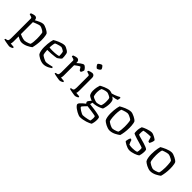

<svg xmlns="http://www.w3.org/2000/svg" viewBox="195 -1939 3357 3357"><g transform="rotate(45 1874.0 -260.0)"><path d="M187 200Q179 200 160 197Q141 194 117.5 190Q94 186 73 181.5Q52 177 40 173Q40 165 43 160Q46 155 49 152L75 147Q90 145 100 131.5Q110 118 110 74V-413Q110 -422 106 -427.5Q102 -433 92 -436L40 -453Q42 -463 43.5 -468Q45 -473 48 -479Q63 -486 88 -493Q113 -500 125 -500Q152 -500 165.5 -484Q179 -468 180 -440Q198 -450 218 -460.5Q238 -471 259 -480Q280 -489 299 -494.5Q318 -500 332 -500Q349 -500 372.5 -492.5Q396 -485 419.5 -473Q443 -461 461.5 -448Q480 -435 488 -426Q496 -411 501 -385.5Q506 -360 508 -332Q510 -304 510 -278Q510 -222 502 -167.5Q494 -113 484 -77Q471 -66 450 -53Q429 -40 402.5 -27.5Q376 -15 347 -7.5Q318 0 290 0Q264 0 234 -13Q204 -26 180 -40V90Q180 111 176.5 125.5Q173 140 170 145L249 152Q251 154 253 159Q255 164 255 172Q250 178 237 184.5Q224 191 210 195.5Q196 200 187 200ZM305 -60Q319 -60 343 -66.5Q367 -73 389 -81.5Q411 -90 418 -95Q428 -116 432 -158Q436 -200 436 -238Q436 -270 434 -299.5Q432 -329 429 -352.5Q426 -376 421 -385Q415 -393 395.5 -405.5Q376 -418 352.5 -428Q329 -438 310 -438Q300 -438 276 -430Q252 -422 225.5 -411.5Q199 -401 180 -393V-97Q199 -88 221.5 -79.5Q244 -71 266 -65.5Q288 -60 305 -60Z M828 0Q801 0 772.5 -9Q744 -18 720 -31Q696 -44 679 -56.5Q662 -69 658 -75Q643 -98 635 -138.5Q627 -179 627 -223Q627 -265 630.5 -303Q634 -341 640 -372Q646 -403 653 -424Q667 -433 691.5 -446Q716 -459 745.5 -471Q775 -483 805 -491.5Q835 -500 860 -500Q876 -500 900 -489.5Q924 -479 945 -464.5Q966 -450 974 -439Q981 -430 985.5 -405Q990 -380 992.5 -352.5Q995 -325 993 -307Q985 -294 970.5 -282Q956 -270 942 -260.5Q928 -251 920 -246Q910 -243 877 -238.5Q844 -234 797 -230.5Q750 -227 700 -227Q701 -191 706.5 -160.5Q712 -130 718 -118Q725 -111 740 -101.5Q755 -92 773.5 -82.5Q792 -73 809.5 -66.5Q827 -60 839 -60Q852 -60 871 -63Q890 -66 911 -70.5Q932 -75 949 -79Q966 -83 975 -85Q979 -82 983 -75Q987 -68 987 -62Q966 -46 939.5 -31.5Q913 -17 884.5 -8.5Q856 0 828 0ZM778 -281Q806 -281 834.5 -283Q863 -285 887 -289Q911 -293 924 -298Q925 -313 924 -333.5Q923 -354 920.5 -372Q918 -390 914 -399Q911 -404 896 -413Q881 -422 864 -430Q847 -438 835 -438Q824 -438 799 -431.5Q774 -425 750 -417Q726 -409 716 -403Q710 -389 706.5 -368Q703 -347 701 -325Q699 -303 699 -286Q712 -283 733.5 -282Q755 -281 778 -281Z M1229 0Q1221 0 1202 -3Q1183 -6 1159.5 -10Q1136 -14 1115 -18.5Q1094 -23 1083 -27Q1083 -34 1085.5 -40Q1088 -46 1090 -48L1118 -53Q1129 -55 1136.5 -62Q1144 -69 1148 -85Q1152 -101 1152 -126V-413Q1152 -422 1148 -427.5Q1144 -433 1134 -436L1082 -453Q1083 -462 1086 -469Q1089 -476 1090 -479Q1105 -486 1130 -493Q1155 -500 1167 -500Q1193 -500 1207.5 -483.5Q1222 -467 1222 -441V-423Q1231 -431 1246.5 -444.5Q1262 -458 1279 -470.5Q1296 -483 1312 -491.5Q1328 -500 1338 -500Q1349 -500 1362 -491.5Q1375 -483 1386 -470.5Q1397 -458 1404.5 -447Q1412 -436 1412 -431Q1412 -427 1408.5 -416Q1405 -405 1399.5 -392Q1394 -379 1387 -369Q1377 -369 1367.5 -371.5Q1358 -374 1354 -376Q1348 -386 1340.5 -399Q1333 -412 1326.5 -421Q1320 -430 1315 -430Q1309 -430 1296 -422Q1283 -414 1268 -403.5Q1253 -393 1240.5 -383.5Q1228 -374 1222 -369V-110Q1222 -89 1218.5 -74.5Q1215 -60 1212 -55L1291 -48Q1293 -46 1295.5 -41Q1298 -36 1298 -28Q1292 -22 1279 -15.5Q1266 -9 1252.5 -4.5Q1239 0 1229 0Z M1608 0Q1601 0 1581 -3Q1561 -6 1538 -10Q1515 -14 1494 -18.5Q1473 -23 1462 -27Q1462 -34 1464.5 -40Q1467 -46 1469 -48L1497 -53Q1508 -55 1515.5 -62Q1523 -69 1527 -85Q1531 -101 1531 -126V-413Q1531 -422 1527 -427.5Q1523 -433 1513 -436L1461 -453Q1462 -461 1465 -468.5Q1468 -476 1469 -479Q1484 -486 1509 -493Q1534 -500 1546 -500Q1572 -500 1586.5 -482.5Q1601 -465 1601 -440V-110Q1601 -89 1597.5 -74.5Q1594 -60 1591 -55L1670 -48Q1672 -44 1674 -39.5Q1676 -35 1676 -28Q1670 -22 1657.5 -15.5Q1645 -9 1631.5 -4.5Q1618 0 1608 0ZM1548 -609Q1542 -609 1533 -616.5Q1524 -624 1515.5 -634.5Q1507 -645 1501.5 -655.5Q1496 -666 1496 -672Q1496 -678 1503.5 -686Q1511 -694 1522.5 -701.5Q1534 -709 1545.5 -714.5Q1557 -720 1563 -720Q1570 -720 1578.5 -712.5Q1587 -705 1594.5 -694Q1602 -683 1607 -672.5Q1612 -662 1612 -655Q1612 -650 1605 -642Q1598 -634 1587.5 -626.5Q1577 -619 1566 -614Q1555 -609 1548 -609Z M1934 200Q1918 200 1894.5 191Q1871 182 1844.5 167.5Q1818 153 1794.5 135.5Q1771 118 1756.5 100.5Q1742 83 1742 70Q1742 55 1759 35Q1776 15 1800.5 -6Q1825 -27 1847 -43Q1842 -49 1836 -59Q1830 -69 1830 -77Q1830 -85 1841.5 -102Q1853 -119 1867.5 -136Q1882 -153 1892 -160L1918 -152L1901 -87Q1911 -85 1938.5 -82Q1966 -79 2002.5 -74.5Q2039 -70 2075 -63.5Q2111 -57 2138 -50Q2165 -43 2173 -34Q2178 -21 2180 -6.5Q2182 8 2182 24Q2182 55 2176 87Q2170 119 2162 137Q2149 145 2125 156Q2101 167 2069.5 177Q2038 187 2002.5 193.5Q1967 200 1934 200ZM1950 142Q1969 142 1999 137.5Q2029 133 2059 126.5Q2089 120 2106 114Q2110 104 2112.5 82.5Q2115 61 2115 47Q2115 35 2113.5 22.5Q2112 10 2108 4Q2106 2 2085.5 -2Q2065 -6 2036 -10.5Q2007 -15 1977 -19Q1947 -23 1924.5 -26Q1902 -29 1896 -30Q1880 -14 1862 5Q1844 24 1832 38.5Q1820 53 1820 59Q1820 67 1835.5 80.5Q1851 94 1873.5 108.5Q1896 123 1917 132.5Q1938 142 1950 142ZM1910 -134Q1880 -146 1859 -156Q1838 -166 1824.5 -173Q1811 -180 1803 -186Q1795 -192 1791 -198Q1782 -213 1775.5 -236Q1769 -259 1769 -288Q1769 -335 1777.5 -375Q1786 -415 1794 -436Q1804 -442 1824.5 -452.5Q1845 -463 1871 -474Q1897 -485 1924.5 -492.5Q1952 -500 1975 -500Q1988 -500 2008 -494.5Q2028 -489 2035 -485Q2061 -491 2090 -502Q2119 -513 2144.5 -525Q2170 -537 2185 -546L2199 -536Q2199 -519 2195.5 -503Q2192 -487 2188 -478Q2166 -470 2139 -464.5Q2112 -459 2085 -457V-452Q2095 -446 2105 -438Q2115 -430 2126 -416Q2133 -400 2136.5 -379Q2140 -358 2140 -337Q2140 -297 2132.5 -258Q2125 -219 2115 -192Q2102 -182 2069 -168Q2036 -154 1994 -144Q1952 -134 1910 -134ZM1964 -185Q1975 -185 1993.5 -189.5Q2012 -194 2028.5 -199.5Q2045 -205 2050 -208Q2059 -224 2064.5 -253Q2070 -282 2070 -312Q2070 -343 2067.5 -367.5Q2065 -392 2058 -403Q2052 -410 2033.5 -420Q2015 -430 1995 -437.5Q1975 -445 1962 -445Q1947 -445 1925.5 -440Q1904 -435 1884 -427.5Q1864 -420 1855 -414Q1848 -398 1843 -372.5Q1838 -347 1838 -321Q1838 -299 1840.5 -279Q1843 -259 1847 -245Q1851 -231 1855 -225Q1860 -219 1881 -209.5Q1902 -200 1926 -192.5Q1950 -185 1964 -185Z M2465 0Q2442 0 2415.5 -8.5Q2389 -17 2365 -29.5Q2341 -42 2323.5 -54.5Q2306 -67 2298 -75Q2282 -97 2274.5 -139.5Q2267 -182 2267 -225Q2267 -266 2270.5 -303.5Q2274 -341 2280 -372Q2286 -403 2293 -424Q2308 -433 2333 -446Q2358 -459 2387.5 -471.5Q2417 -484 2447.5 -492Q2478 -500 2504 -500Q2521 -500 2544.5 -492Q2568 -484 2591.5 -472Q2615 -460 2633.5 -447.5Q2652 -435 2660 -425Q2668 -411 2673 -386Q2678 -361 2680 -332.5Q2682 -304 2682 -278Q2682 -220 2674 -165.5Q2666 -111 2655 -77Q2642 -67 2622 -54Q2602 -41 2577 -28.5Q2552 -16 2523.5 -8Q2495 0 2465 0ZM2481 -60Q2495 -60 2518 -66.5Q2541 -73 2562 -81.5Q2583 -90 2590 -95Q2599 -116 2603.5 -157Q2608 -198 2608 -237Q2608 -268 2606 -299Q2604 -330 2601 -353Q2598 -376 2593 -386Q2587 -393 2566.5 -405.5Q2546 -418 2521 -428Q2496 -438 2476 -438Q2462 -438 2438 -431.5Q2414 -425 2390.5 -417Q2367 -409 2356 -403Q2351 -391 2347 -369Q2343 -347 2341 -321Q2339 -295 2339 -271Q2339 -237 2341.5 -205Q2344 -173 2348.5 -150Q2353 -127 2358 -118Q2364 -112 2378.5 -102Q2393 -92 2411 -82.5Q2429 -73 2447.5 -66.5Q2466 -60 2481 -60Z M2956 0Q2932 0 2905.5 -9Q2879 -18 2855 -31Q2831 -44 2815.5 -55Q2800 -66 2798 -72Q2800 -96 2807.5 -121.5Q2815 -147 2823 -162Q2833 -162 2841.5 -159.5Q2850 -157 2855 -154Q2860 -137 2868 -114.5Q2876 -92 2887 -72Q2903 -68 2922.5 -65.5Q2942 -63 2962 -63Q2990 -63 3020 -66.5Q3050 -70 3073 -79Q3078 -89 3080.5 -107.5Q3083 -126 3083 -144Q3083 -152 3082.5 -162.5Q3082 -173 3080 -183Q3077 -187 3051 -195.5Q3025 -204 2987 -214.5Q2949 -225 2910.5 -236.5Q2872 -248 2844 -259Q2816 -270 2810 -277Q2808 -289 2807 -302Q2806 -315 2806 -328Q2806 -361 2811.5 -390.5Q2817 -420 2825 -439Q2837 -447 2859.5 -457.5Q2882 -468 2909.5 -477.5Q2937 -487 2965 -493.5Q2993 -500 3016 -500Q3030 -500 3051.5 -492Q3073 -484 3094.5 -472.5Q3116 -461 3130.5 -450Q3145 -439 3146 -433Q3147 -422 3141.5 -402.5Q3136 -383 3127.5 -365.5Q3119 -348 3113 -339Q3103 -339 3094 -342.5Q3085 -346 3081 -349Q3070 -383 3064 -408.5Q3058 -434 3047 -434Q3024 -434 2992.5 -432Q2961 -430 2932.5 -426Q2904 -422 2888 -417Q2884 -405 2882.5 -388Q2881 -371 2881 -355Q2881 -343 2882 -332Q2883 -321 2884 -314Q2888 -310 2913 -303Q2938 -296 2974.5 -286Q3011 -276 3048.5 -265Q3086 -254 3115.5 -241Q3145 -228 3155 -216Q3158 -206 3159.5 -194.5Q3161 -183 3161 -172Q3161 -139 3154.5 -105Q3148 -71 3143 -60Q3131 -51 3110 -40Q3089 -29 3063 -20.5Q3037 -12 3009.5 -6Q2982 0 2956 0Z M3473 0Q3450 0 3423.5 -8.5Q3397 -17 3373 -29.5Q3349 -42 3331.5 -54.5Q3314 -67 3306 -75Q3290 -97 3282.5 -139.5Q3275 -182 3275 -225Q3275 -266 3278.5 -303.5Q3282 -341 3288 -372Q3294 -403 3301 -424Q3316 -433 3341 -446Q3366 -459 3395.5 -471.5Q3425 -484 3455.5 -492Q3486 -500 3512 -500Q3529 -500 3552.5 -492Q3576 -484 3599.5 -472Q3623 -460 3641.5 -447.5Q3660 -435 3668 -425Q3676 -411 3681 -386Q3686 -361 3688 -332.5Q3690 -304 3690 -278Q3690 -220 3682 -165.5Q3674 -111 3663 -77Q3650 -67 3630 -54Q3610 -41 3585 -28.5Q3560 -16 3531.5 -8Q3503 0 3473 0ZM3489 -60Q3503 -60 3526 -66.5Q3549 -73 3570 -81.5Q3591 -90 3598 -95Q3607 -116 3611.5 -157Q3616 -198 3616 -237Q3616 -268 3614 -299Q3612 -330 3609 -353Q3606 -376 3601 -386Q3595 -393 3574.5 -405.5Q3554 -418 3529 -428Q3504 -438 3484 -438Q3470 -438 3446 -431.5Q3422 -425 3398.5 -417Q3375 -409 3364 -403Q3359 -391 3355 -369Q3351 -347 3349 -321Q3347 -295 3347 -271Q3347 -237 3349.5 -205Q3352 -173 3356.5 -150Q3361 -127 3366 -118Q3372 -112 3386.5 -102Q3401 -92 3419 -82.5Q3437 -73 3455.5 -66.5Q3474 -60 3489 -60Z"/></g></svg>

Font: Texturina Medium 12pt ExtraLight
Style: Regular
Weight: 250
Version: Version 1.002